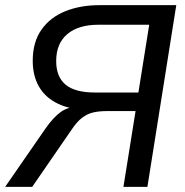

<svg xmlns="http://www.w3.org/2000/svg" viewBox="-21 -725 716 745"><path d="M-1 0 156 -227Q187 -271 215.5 -291Q244 -311 283 -311H311L326 -298Q253 -299 204 -322.5Q155 -346 130.5 -388.5Q106 -431 106 -489Q106 -562 140 -610Q174 -658 232.5 -681.5Q291 -705 365 -705H663L551 0H458L505 -294H394Q363 -294 340 -288.5Q317 -283 297.5 -268Q278 -253 259 -225L104 0ZM348 -366H516L558 -629H361Q283 -629 240 -592.5Q197 -556 197 -488Q197 -427 233.5 -396.5Q270 -366 348 -366Z"/></svg>

Font: Nunito Sans 12pt Medium
Style: Italic
Weight: 500
Italic angle: -9°
Designer: Vernon Adams
Foundry: Vernon Adams
Version: Version 3.101;gftools[0.9.27]